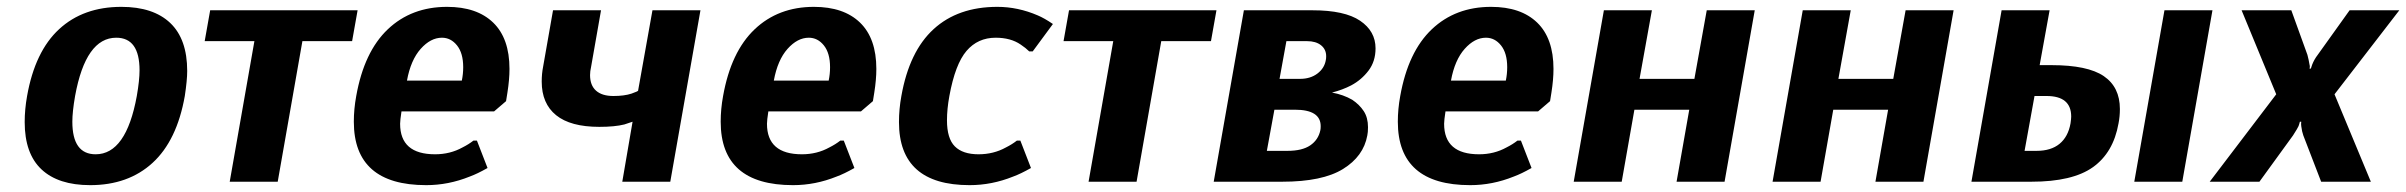

<svg xmlns="http://www.w3.org/2000/svg" viewBox="-20 -530 7018 560"><path d="M52 -174Q52 -211 59 -250Q82 -380 152.5 -445Q223 -510 334 -510Q427 -510 476.5 -463Q526 -416 526 -323Q526 -296 519 -250Q496 -120 425 -55Q354 10 243 10Q150 10 101 -36Q52 -82 52 -174ZM379 -250Q387 -296 387 -325Q387 -420 319 -420Q230 -420 199 -250Q191 -204 191 -175Q191 -80 259 -80Q348 -80 379 -250Z M650 0 722 -410H577L593 -500H1023L1007 -410H862L790 0Z M1012 -175Q1012 -212 1019 -250Q1042 -379 1111 -444.5Q1180 -510 1284 -510Q1371 -510 1418.5 -464Q1466 -418 1466 -329Q1466 -298 1460 -260L1456 -235L1421 -205H1151Q1147 -179 1147 -169Q1147 -80 1249 -80Q1293 -80 1329 -100Q1347 -109 1361 -120H1371L1402 -40Q1372 -23 1350 -15Q1288 10 1223 10Q1012 10 1012 -175ZM1327 -295Q1331 -314 1331 -334Q1331 -375 1313 -397.5Q1295 -420 1269 -420Q1236 -420 1207 -387.5Q1178 -355 1167 -295Z M1825 -175Q1825 -175 1801 -167Q1773 -160 1728 -160Q1644 -160 1602 -194Q1560 -228 1560 -292Q1560 -315 1564 -335L1593 -500H1733L1704 -335Q1701 -322 1701 -311Q1701 -281 1718.5 -265.5Q1736 -250 1769 -250Q1801 -250 1822 -257Q1826 -259 1831 -260.5Q1836 -262 1841 -265L1883 -500H2023L1935 0H1795Z M2082 -175Q2082 -212 2089 -250Q2112 -379 2181 -444.5Q2250 -510 2354 -510Q2441 -510 2488.5 -464Q2536 -418 2536 -329Q2536 -298 2530 -260L2526 -235L2491 -205H2221Q2217 -179 2217 -169Q2217 -80 2319 -80Q2363 -80 2399 -100Q2417 -109 2431 -120H2441L2472 -40Q2442 -23 2420 -15Q2358 10 2293 10Q2082 10 2082 -175ZM2397 -295Q2401 -314 2401 -334Q2401 -375 2383 -397.5Q2365 -420 2339 -420Q2306 -420 2277 -387.5Q2248 -355 2237 -295Z M2602 -174Q2602 -212 2609 -250Q2632 -380 2703 -445Q2774 -510 2889 -510Q2949 -510 3007 -485Q3026 -477 3051 -460L2992 -380H2982Q2972 -390 2957 -400Q2928 -420 2884 -420Q2832 -420 2799 -381.5Q2766 -343 2749 -250Q2742 -212 2742 -179Q2742 -126 2765 -103Q2788 -80 2834 -80Q2878 -80 2914 -100Q2932 -109 2946 -120H2956L2987 -40Q2957 -23 2935 -15Q2873 10 2808 10Q2602 10 2602 -174Z M3155 0 3227 -410H3082L3098 -500H3528L3512 -410H3367L3295 0Z M3608 -500H3808Q3902 -500 3947 -469.5Q3992 -439 3992 -389Q3992 -351 3971.5 -324Q3951 -297 3921 -281Q3896 -268 3865 -260Q3898 -254 3924 -239Q3945 -225 3957.5 -206Q3970 -187 3970 -159Q3970 -144 3968 -135Q3957 -74 3897 -37Q3837 0 3720 0H3520ZM3772 -300Q3802 -300 3822.5 -315.5Q3843 -331 3847 -355Q3848 -359 3848 -366Q3848 -386 3833 -398Q3818 -410 3792 -410H3732L3712 -300ZM3735 -90Q3778 -90 3801.5 -106Q3825 -122 3831 -150Q3832 -154 3832 -162Q3832 -210 3757 -210H3697L3675 -90Z M4057 -175Q4057 -212 4064 -250Q4087 -379 4156 -444.5Q4225 -510 4329 -510Q4416 -510 4463.5 -464Q4511 -418 4511 -329Q4511 -298 4505 -260L4501 -235L4466 -205H4196Q4192 -179 4192 -169Q4192 -80 4294 -80Q4338 -80 4374 -100Q4392 -109 4406 -120H4416L4447 -40Q4417 -23 4395 -15Q4333 10 4268 10Q4057 10 4057 -175ZM4372 -295Q4376 -314 4376 -334Q4376 -375 4358 -397.5Q4340 -420 4314 -420Q4281 -420 4252 -387.5Q4223 -355 4212 -295Z M4570 0 4658 -500H4798L4762 -300H4922L4958 -500H5098L5010 0H4870L4907 -210H4747L4710 0Z M5150 0 5238 -500H5378L5342 -300H5502L5538 -500H5678L5590 0H5450L5487 -210H5327L5290 0Z M5818 -500H5958L5929 -340H5964Q6069 -340 6116 -308Q6163 -276 6163 -212Q6163 -190 6159 -170Q6144 -85 6084.5 -42.5Q6025 0 5905 0H5730ZM6205 0 6293 -500H6433L6345 0ZM5920 -90Q5962 -90 5987 -110.5Q6012 -131 6019 -170Q6021 -184 6021 -190Q6021 -250 5949 -250H5914L5885 -90Z M6619 -255 6518 -500H6663L6710 -370Q6714 -355 6716 -342Q6718 -335 6716 -330H6720L6724 -342Q6730 -357 6740 -370L6833 -500H6978L6789 -255L6895 0H6750L6698 -135Q6694 -146 6692 -162Q6691 -168 6692 -175H6688Q6686 -167 6684 -162Q6682 -157 6668 -135L6570 0H6425Z"/></svg>

Font: Scada
Style: Bold Italic
Weight: 700
Italic angle: -10°
Version: Version 4.000